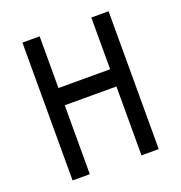

<svg xmlns="http://www.w3.org/2000/svg" viewBox="-131 -839 898 952"><g transform="rotate(-20 318.0 -363.5)"><path d="M90.9 -727.3V0H181.8V-363.6H454.5V0H545.5V-727.3H454.5V-454.5H181.8V-727.3Z"/></g></svg>

Font: Departure Mono
Style: Regular
Weight: 400
Monospace: yes
Designer: Helena Zhang
Version: Version 1.500;Glyphs 3.3.1 (3343)